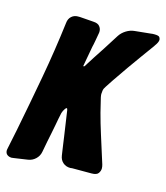

<svg xmlns="http://www.w3.org/2000/svg" viewBox="-155 -822 778 901"><g transform="rotate(15 234.0 -371.5)"><path d="M-6 -6H-8L-13 -5Q-27 -5 -36 -12Q-45 -19 -45 -33Q-45 -34 -44.5 -37Q-44 -40 -43 -45L-24 -137Q3 -274 27.5 -409Q52 -544 69 -682Q71 -703 84 -714.5Q97 -726 114 -726H125Q139 -725 152.5 -724Q166 -723 179 -722L192 -721Q213 -720 222 -709Q231 -698 231 -685Q231 -677 230 -674L224 -640Q222 -627 220 -619Q218 -611 217 -606L199 -507L205 -508Q219 -531 236 -557Q253 -583 272 -612L319 -686Q330 -703 349 -715Q368 -727 389 -729L468 -737Q471 -738 483 -738Q505 -738 509 -731Q513 -724 513 -719Q513 -707 498 -687L497 -685Q486 -669 474.5 -654Q463 -639 452 -623Q429 -591 402 -553Q375 -515 351 -479L326 -441Q318 -430 316.5 -419.5Q315 -409 315 -403Q315 -400 315.5 -396Q316 -392 317 -387L334 -317Q347 -268 362 -221Q377 -174 392 -126L405 -85Q408 -75 408 -66Q408 -54 400 -42.5Q392 -31 367 -31H273L264 -30Q243 -30 228.5 -42.5Q214 -55 211 -76L208 -96Q206 -113 203 -130.5Q200 -148 198 -166L180 -289Q178 -297 176 -297Q174 -297 169 -292Q160 -279 157 -268Q154 -255 151 -239.5Q148 -224 145 -207Q141 -185 136.5 -163.5Q132 -142 128 -122L118 -69Q114 -48 98.5 -33.5Q83 -19 62 -16Z"/></g></svg>

Font: Bangerz 2
Style: Regular
Weight: 400
Designer: vernon adams
Foundry: Vernon Adams
Version: Version 2.10;December 28, 2023;FontCreator 13.0.0.2683 64-bi